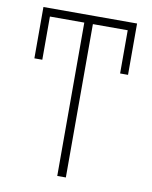

<svg xmlns="http://www.w3.org/2000/svg" viewBox="-81 -775 663 836"><g transform="rotate(10 250.0 -357.0)"><path d="M230 0H268V-678H422V-487H457V-714H43V-487H78V-678H230Z"/></g></svg>

Font: Noto Sans Mono ExtraCondensed ExtraLight
Style: Regular
Weight: 200
Width: 2
Designer: Monotype Design Team
Foundry: Monotype Imaging Inc.
Version: Version 2.014